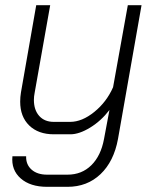

<svg xmlns="http://www.w3.org/2000/svg" viewBox="-20 -519 605 742"><path d="M28 85H81Q80 117 102 136.5Q124 156 162 156H241Q296 156 333 119.5Q370 83 382 18L403 -94Q371 -52 328.5 -26Q286 0 252 0H188Q128 0 93 -34Q58 -68 58 -126Q58 -144 61 -162L120 -499H174L114 -161Q111 -146 111 -133Q111 -94 131.5 -71Q152 -48 188 -48H251Q297 -48 344.5 -86.5Q392 -125 417 -182L474 -499H527L436 18Q420 105 368.5 154Q317 203 241 203H162Q97 203 60 170.5Q23 138 28 85Z"/></svg>

Font: Bai Jamjuree Light
Style: Italic
Weight: 300
Italic angle: -10°
Version: Version 1.000; ttfautohint (v1.6)